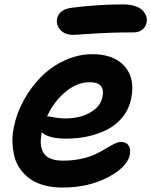

<svg xmlns="http://www.w3.org/2000/svg" viewBox="-20 -782 681 864"><path d="M312 -625Q271.5 -625 251.5 -647.5Q231.4 -669.9 236.8 -698.2Q246.6 -740.2 303.2 -747.1Q420.4 -762.2 534.2 -762.2Q565.9 -762.2 589.1 -754.2Q612.3 -746.1 623.3 -733.4Q634.3 -720.7 638.4 -707.8Q642.6 -694.8 640.1 -683.1Q636.2 -661.1 620.6 -648.7Q605 -636.2 581.1 -636.2Q481 -636.2 397.9 -630.6Q314.9 -625 312 -625ZM261.2 62Q216.3 62 179.2 52Q142.1 42 116.2 23.7Q90.3 5.4 71.8 -20Q53.2 -45.4 45.4 -75.9Q37.6 -106.4 36.1 -141.1Q34.7 -175.8 43 -212.9Q55.2 -273.4 87.2 -331.5Q119.1 -389.6 164.6 -435.8Q210 -481.9 270.8 -510Q331.5 -538.1 396 -538.1Q491.7 -538.1 540 -484.6Q588.4 -431.2 570.8 -339.8Q561.5 -293.5 533.9 -257.8Q506.3 -222.2 466.1 -200.9Q425.8 -179.7 378.4 -168.9Q331.1 -158.2 277.8 -158.2Q196.8 -158.2 168 -187Q155.3 -124.5 177.2 -91.8Q199.2 -59.1 264.2 -59.1Q308.1 -59.1 346.7 -67.6Q385.3 -76.2 410.6 -88.6Q436 -101.1 456.5 -113.5Q477.1 -126 494.1 -134.5Q511.2 -143.1 523.9 -143.1Q548.3 -143.1 558.8 -127.2Q569.3 -111.3 564 -85Q552.7 -29.8 464.8 16.1Q377 62 261.2 62ZM191.9 -258.8Q198.2 -258.8 223.6 -253.9Q249 -249 272 -249Q338.9 -249 385.7 -275.6Q432.6 -302.2 440.9 -345.2Q455.1 -412.1 383.8 -412.1Q326.7 -412.1 274.7 -368.7Q222.7 -325.2 191.9 -258.8Z"/></svg>

Font: Shantell Sans Irregular Bouncy
Style: Italic
Weight: 600
Italic angle: -11.31°
Designer: Stephen Nixon, Anya Danilova, Shantell Martin
Foundry: Arrow Type
Version: Version 1.006;[9816181b4]